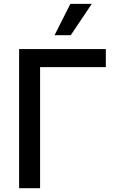

<svg xmlns="http://www.w3.org/2000/svg" viewBox="-20 -984 617 1004"><path d="M533.4 -727.3V-632.8H189.6V0H79.9V-727.3ZM265.3 -800.1 348 -963.8H459.9L350.1 -800.1Z"/></svg>

Font: Inter UI Medium
Style: Regular
Weight: 500
Designer: Rasmus Andersson
Foundry: rsms
Version: 3.2;8d6f07862